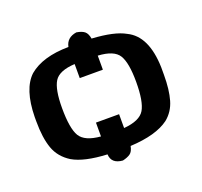

<svg xmlns="http://www.w3.org/2000/svg" viewBox="-107 -656 877 835"><g transform="rotate(-20 331.5 -238.5)"><path d="M30 -231V-251Q32 -380 89 -433Q152 -486 272 -487Q280 -528 326 -535Q351 -531 363 -521Q375 -511 379 -487Q483 -481 532 -453Q617 -412 621 -266V-244V-231Q621 -162 607.5 -115.5Q594 -69 558 -40Q499 4 379 10Q374 35 361 44Q348 53 326 58Q274 54 272 10Q166 5 113 -26Q65 -56 47.5 -105Q30 -154 30 -231ZM155 -247Q155 -152 177 -115.5Q199 -79 272 -73V-137H379V-73Q453 -79 475 -116Q497 -153 497 -244Q497 -332 475 -368Q453 -404 379 -408V-343H272V-408Q199 -404 177 -368.5Q155 -333 155 -247Z"/></g></svg>

Font: Coval
Style: Bold
Weight: 700
Foundry: Context Ltd
Version: Version 001.000